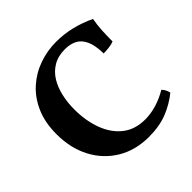

<svg xmlns="http://www.w3.org/2000/svg" viewBox="-179 -839 1002 1002"><g transform="rotate(-45 321.5 -338.0)"><path d="M366.6 9Q268.4 9 193.7 -35.5Q119.1 -80 77 -159.2Q35 -238.5 35 -342Q35 -427.4 63 -491.7Q91 -556 139 -599Q187 -642 247.9 -663.5Q308.7 -685 374.2 -685Q432.5 -685 487.1 -671.7Q541.7 -658.5 595.2 -633Q588.7 -598.5 586.4 -558.8Q584.2 -519 584.2 -478Q571.2 -472 549 -469.2Q526.8 -466.4 507.2 -466.4Q506.2 -527.5 490.1 -562.1Q473.9 -596.7 445.9 -610.9Q417.9 -625.2 380.1 -625.2Q329.1 -625.2 293 -603.8Q256.9 -582.3 234.9 -546.2Q213 -510 202.6 -464.2Q192.2 -418.3 192.2 -368.4Q192.2 -284.1 217.5 -216.1Q242.8 -148 292.7 -108.6Q342.7 -69.2 417.5 -69.2Q458.1 -69.2 501.6 -82.1Q545.1 -95 585.5 -119.4Q594.1 -111.7 600.4 -99.6Q606.7 -87.5 608.7 -75.8Q561.8 -37.7 503.5 -14.3Q445.2 9 366.6 9Z"/></g></svg>

Font: Vollkorn
Style: Regular
Weight: 400
Designer: Friedrich Althausen
Foundry: Friedrich Althausen
Version: Version 5.001